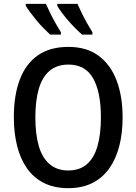

<svg xmlns="http://www.w3.org/2000/svg" viewBox="-20 -969 709 999"><path d="M618 -358Q618 -276 600.5 -208.5Q583 -141 548 -92Q513 -43 460 -16.5Q407 10 335 10Q262 10 208.5 -17Q155 -44 120.5 -93Q86 -142 69 -210Q52 -278 52 -359Q52 -473 83 -555Q114 -637 177 -681Q240 -725 336 -725Q431 -725 493.5 -678.5Q556 -632 587 -549.5Q618 -467 618 -358ZM164 -358Q164 -270 182 -208.5Q200 -147 238.5 -114.5Q277 -82 335 -82Q394 -82 431.5 -114Q469 -146 487 -208Q505 -270 505 -358Q505 -490 464.5 -561.5Q424 -633 336 -633Q277 -633 238.5 -601Q200 -569 182 -507.5Q164 -446 164 -358ZM383 -949Q392 -929 405 -902Q418 -875 433 -848.5Q448 -822 461 -801V-789H407Q391 -803 371.5 -822.5Q352 -842 333.5 -863.5Q315 -885 300 -905.5Q285 -926 278 -939V-949ZM219 -949Q229 -926 242 -899.5Q255 -873 269.5 -847.5Q284 -822 297 -801V-789H241Q226 -803 207 -822Q188 -841 170 -863Q152 -885 137 -905Q122 -925 114 -939V-949Z"/></svg>

Font: Noto Sans Display SemiCondensed Medium
Style: Regular
Weight: 500
Width: 4
Designer: Monotype Design Team
Foundry: Monotype Imaging Inc.
Version: Version 2.003